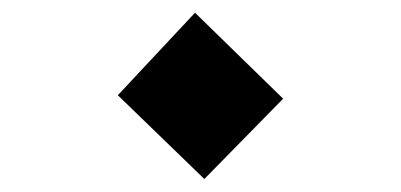

<svg xmlns="http://www.w3.org/2000/svg" viewBox="-20 -391 626 300"><path d="M299.3 -111.3 422.4 -236.8 284.7 -371.1 164.1 -242.2Z"/></svg>

Font: CaskaydiaCove Nerd Font
Style: Bold
Weight: 700
Designer: Aaron Bell
Foundry: Saja Typeworks
Version: Version 2111.1;Nerd Fonts 2.3.0